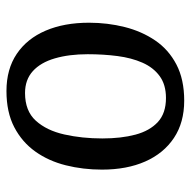

<svg xmlns="http://www.w3.org/2000/svg" viewBox="-18 -544 576 579"><g transform="rotate(90 269.5 -254.0)"><path d="M254 14Q188 14 142 -17Q96 -48 72 -104Q48 -160 48 -235Q48 -291 61 -342.5Q74 -394 101.5 -434.5Q129 -475 174 -498.5Q219 -522 283 -522Q349 -522 395.5 -491Q442 -460 466.5 -404.5Q491 -349 491 -274Q491 -217 478 -165Q465 -113 436.5 -73Q408 -33 363 -9.5Q318 14 254 14ZM260 -42Q314 -42 343.5 -74.5Q373 -107 385 -160.5Q397 -214 397 -275Q397 -332 385.5 -375Q374 -418 347.5 -442.5Q321 -467 275 -467Q235 -467 209 -448Q183 -429 168.5 -396Q154 -363 148.5 -320.5Q143 -278 143 -231Q143 -175 155.5 -132Q168 -89 194 -65.5Q220 -42 260 -42Z"/></g></svg>

Font: Literata 18pt
Style: Italic
Weight: 400
Italic angle: -2°
Designer: Latin by Veronika Burian and Jose Scaglione. Greek by Irene Vlachou. Cyrillic by Vera Evstafieva
Foundry: TypeTogether
Version: Version 3.103;gftools[0.9.29]